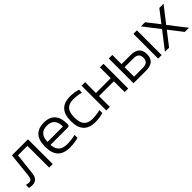

<svg xmlns="http://www.w3.org/2000/svg" viewBox="269 -1622 2744 2744"><g transform="rotate(-45 1641.0 -250.0)"><path d="M217 -114 253 -439H444V0H516V-500H192L153 -129C147 -70 127 -51 91 -51C77 -51 56 -54 35 -59V2C53 6 79 9 96 9C172 9 208 -34 217 -114Z M1070 -265C1070 -422 995 -509 845 -509C690 -509 614 -422 614 -256V-244C614 -77 694 9 862 9C915 9 976 1 1031 -14V-74C984 -61 916 -53 867 -53C751 -53 695 -104 687 -216H1035C1063 -216 1070 -229 1070 -265ZM687 -276C692 -392 741 -447 845 -447C950 -447 998 -388 999 -276Z M1133 -256V-244C1133 -78 1212 9 1374 9C1425 9 1482 1 1533 -14V-74C1486 -61 1424 -53 1379 -53C1259 -53 1205 -114 1205 -247V-253C1205 -386 1259 -447 1379 -447C1424 -447 1486 -439 1533 -426V-486C1482 -501 1425 -509 1374 -509C1212 -509 1133 -422 1133 -256Z M1599 0H1671V-219H1970V0H2042V-500H1970V-281H1671V-500H1599Z M2149 0H2405C2522 0 2580 -52 2580 -157C2580 -262 2521 -314 2405 -314H2221V-500H2149ZM2221 -61V-252H2400C2473 -252 2508 -221 2508 -157C2508 -93 2472 -61 2400 -61ZM2647 0H2718V-500H2647Z M2798 -500 2985 -259 2784 0H2868L3027 -205L3186 0H3270L3069 -259L3256 -500H3171L3027 -314L2882 -500Z"/></g></svg>

Font: LT Wave Text Light
Style: Regular
Weight: 300
Designer: Daniel Lyons
Version: Version 2.5 (Glyphs App)